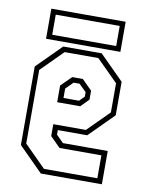

<svg xmlns="http://www.w3.org/2000/svg" viewBox="-79 -746 623 804"><g transform="rotate(10 232.0 -344.0)"><path d="M314 -540 417 -437V-294.5L314 -191.5H189V-172L219.5 -141.5H410V0H150.5L47.5 -103V-437L150.5 -540ZM303.5 -518H160.5L68.5 -426V-113L160 -21.5H387V-119H209L166 -162V-212.5H304.5L395 -303V-427ZM255 -420.5 297.5 -378V-340L264 -306H166V-377L210 -420.5ZM245 -398.5H219.5L189 -368V-328H255L276 -349V-368ZM74 -559.5V-687.5H390V-559.5ZM96.5 -580.5H368.5V-666H96.5Z"/></g></svg>

Font: Tourney Condensed ExtraLight
Style: Regular
Weight: 200
Width: 3
Designer: Tyler Finck
Foundry: Etcetera Type Co
Version: Version 1.010; ttfautohint (v1.8.3)